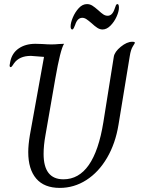

<svg xmlns="http://www.w3.org/2000/svg" viewBox="-20 -908 691 938"><path d="M118 -165Q118 -200 126 -248L195 -630Q190 -630 170 -632Q134 -635 131 -635Q74 -635 48 -598Q46 -595 41 -587.5Q36 -580 32 -580Q27 -580 27 -589Q27 -591 30 -606Q38 -648 71 -671Q104 -694 153 -694L186 -693Q214 -691 231 -691Q249 -691 269 -693L293 -694Q275 -667 250 -523L202 -247Q193 -198 193 -156Q193 -32 290 -32Q440 -32 485 -311L536 -631Q540 -655 570 -679.5Q600 -704 626 -704Q639 -704 639 -699Q639 -697 629 -681.5Q619 -666 614 -634L559 -299Q544 -207 503 -137Q462 -67 402 -28.5Q342 10 272 10Q196 10 157 -35.5Q118 -81 118 -165ZM325 -779Q325 -797 336 -823Q347 -849 365 -868.5Q383 -888 405 -888Q419 -888 431 -880.5Q443 -873 460 -858Q475 -844 485 -837.5Q495 -831 506 -831Q529 -831 540 -865Q544 -877 546.5 -882.5Q549 -888 554 -888Q561 -888 561 -870Q561 -852 549.5 -826.5Q538 -801 519.5 -782.5Q501 -764 481 -764Q468 -764 455.5 -772Q443 -780 427 -795Q412 -808 402 -814.5Q392 -821 382 -821Q358 -821 347 -786Q344 -778 340.5 -771Q337 -764 333 -764Q325 -764 325 -779Z"/></svg>

Font: Charm
Style: Regular
Weight: 400
Designer: Katatrad Aksorn Co.,Ltd.
Foundry: Cadson Demak Co.,Ltd.
Version: Version 1.001